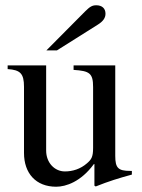

<svg xmlns="http://www.w3.org/2000/svg" viewBox="-20 -698 540 728"><path d="M480 -50H474C428 -50 417 -61 417 -107V-450H259V-433C319 -429 333 -421 333 -368V-137C333 -102 326 -93 310 -79C285 -57 255 -48 226 -48C187 -48 155 -81 155 -127V-450H9V-436C57 -433 71 -419 71 -369V-118C71 -41 116 10 193 10C230 10 287 -9 336 -76H338V6L343 9C393 -11 429 -22 480 -36ZM156 -507H196L350 -604C371 -617 380 -630 380 -646C380 -666 367 -678 345 -678C330 -678 321 -673 303 -655Z"/></svg>

Font: XITS
Style: Regular
Weight: 400
Designer: MicroPress Inc., with final additions and corrections provided by Coen Hoffman, Elsevier (retired)
Version: Version 1.302